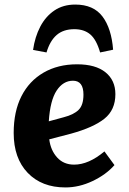

<svg xmlns="http://www.w3.org/2000/svg" viewBox="-20 -808 564 842"><path d="M318 -526Q399 -526 442.5 -491Q486 -456 486 -395Q486 -326 438 -287.5Q390 -249 292 -222L196 -197Q202 -149 230.5 -117.5Q259 -86 305 -86Q369 -86 438 -144L482 -84Q445 -42 386 -14Q327 14 267 14Q163 14 101.5 -50Q40 -114 40 -225Q40 -319 74 -386Q108 -453 171 -489.5Q234 -526 318 -526ZM346 -393Q346 -454 300 -454Q257 -454 228.5 -411Q200 -368 194 -276L260 -294Q303 -305 324.5 -326Q346 -347 346 -393ZM310 -788Q390 -788 429.5 -735.5Q469 -683 476 -590L419 -578Q403 -634 376 -657Q349 -680 306 -680Q258 -680 228.5 -654.5Q199 -629 184 -578L125 -589Q133 -646 156.5 -691Q180 -736 218.5 -762Q257 -788 310 -788Z"/></svg>

Font: Literata 12pt
Style: Bold Italic
Weight: 700
Italic angle: -2°
Designer: Latin by Veronika Burian and Jose Scaglione. Greek by Irene Vlachou. Cyrillic by Vera Evstafieva
Foundry: TypeTogether
Version: Version 3.002